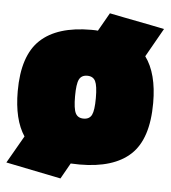

<svg xmlns="http://www.w3.org/2000/svg" viewBox="-54 -634 670 754"><g transform="rotate(5 280.5 -257.5)"><path d="M282 13 247 12 212 74 -5 30 57 -78Q15 -141 15 -253Q15 -393 81.5 -455.5Q148 -518 282 -518Q299 -518 308 -517L349 -589L404 -578Q458 -568 512 -557L566 -546L502 -433Q549 -369 549 -253Q549 -111 482.5 -49Q416 13 282 13ZM250 -186Q259 -168 282 -168Q305 -168 314 -186Q323 -204 323 -252.5Q323 -301 314 -319Q305 -337 282 -337Q259 -337 250 -319Q241 -301 241 -252.5Q241 -204 250 -186Z"/></g></svg>

Font: Titillium Web
Style: Black
Weight: 900
Version: Version 1.001;PS 35.000;hotconv 1.0.70;makeotf.lib2.5.55311